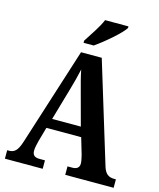

<svg xmlns="http://www.w3.org/2000/svg" viewBox="-134 -1025 927 1119"><g transform="rotate(15 330.0 -465.5)"><path d="M272 -784V-771H333C390 -810 478 -886 500 -921V-931H359C341 -886 299 -827 272 -784ZM4 0H232V-51H198C167 -51 156 -65 156 -90C156 -108 163 -135 167 -151L191 -236H401L430 -138C433 -124 439 -102 439 -87C439 -61 422 -51 397 -51H368V0H660V-51H650C616 -51 595 -65 582 -108L397 -714H272L84 -124C65 -64 45 -51 14 -51H4ZM210 -295 266 -489C279 -533 290 -576 299 -617C307 -575 319 -532 332 -484L383 -295Z"/></g></svg>

Font: Noto Serif Georgian Condensed Bold
Style: Regular
Weight: 700
Width: 3
Designer: Monotype Design Team, Akaki Razmadze
Foundry: Google LLC
Version: Version 2.003